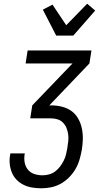

<svg xmlns="http://www.w3.org/2000/svg" viewBox="-20 -1007 540 1035"><path d="M203 8Q178 8 153.5 4Q129 0 107.5 -10.5Q86 -21 69.5 -38Q53 -55 44 -77Q35 -99 32.5 -124Q30 -149 35 -174L36 -180H114L113 -177Q109 -153 113 -131Q117 -109 130.5 -92.5Q144 -76 165 -69Q186 -62 209 -62Q227 -62 245 -67Q263 -72 277.5 -83Q292 -94 303.5 -109Q315 -124 323.5 -141Q332 -158 336 -175Q340 -192 343 -209V-210Q346 -228 348 -246.5Q350 -265 347.5 -283Q345 -301 338.5 -317Q332 -333 320 -345.5Q308 -358 291 -363.5Q274 -369 255 -369H143L154 -439L371 -665H118L129 -735H473L462 -665L246 -439H255Q285 -439 313.5 -432Q342 -425 364.5 -409Q387 -393 401 -368.5Q415 -344 421 -316Q427 -288 426.5 -258.5Q426 -229 421 -199Q416 -172 408.5 -146Q401 -120 387 -96Q373 -72 353 -51.5Q333 -31 308 -17Q283 -3 256 2.5Q229 8 203 8ZM283 -815 211 -955 263 -982 337 -871 450 -987 493 -950 375 -815Z"/></svg>

Font: Iosevka Term Curly Oblique
Style: Regular
Weight: 400
Italic angle: -9°
Designer: Belleve Invis
Foundry: Belleve Invis
Version: Version 32.3.0